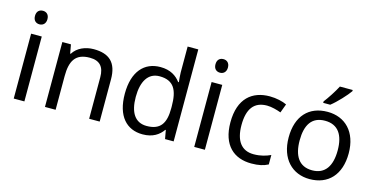

<svg xmlns="http://www.w3.org/2000/svg" viewBox="-77 -1144 2987 1532"><g transform="rotate(15 1417.0 -378.0)"><path d="M130 -737C101 -737 78 -720 78 -681C78 -643 101 -625 130 -625C157 -625 181 -643 181 -681C181 -720 157 -737 130 -737ZM173 -536H85V0H173Z M601 -546C533 -546 467 -519 432 -463H427L414 -536H343V0H431V-278C431 -403 469 -472 588 -472C670 -472 708 -429 708 -343V0H795V-349C795 -487 729 -546 601 -546Z M1151 10C1235 10 1286 -26 1318 -72H1322L1335 0H1406V-760H1318V-546C1318 -526 1322 -484 1324 -467H1318C1285 -511 1235 -546 1152 -546C1019 -546 931 -451 931 -267C931 -83 1018 10 1151 10ZM1165 -63C1069 -63 1022 -137 1022 -265C1022 -392 1069 -473 1164 -473C1283 -473 1319 -399 1319 -266V-250C1319 -125 1278 -63 1165 -63Z M1621 -737C1592 -737 1569 -720 1569 -681C1569 -643 1592 -625 1621 -625C1648 -625 1672 -643 1672 -681C1672 -720 1648 -737 1621 -737ZM1664 -536H1576V0H1664Z M2049 10C2110 10 2151 0 2187 -19V-97C2150 -80 2106 -66 2048 -66C1947 -66 1895 -137 1895 -266C1895 -400 1946 -469 2053 -469C2090 -469 2137 -456 2169 -444L2196 -517C2164 -533 2109 -546 2055 -546C1911 -546 1804 -463 1804 -265C1804 -75 1906 10 2049 10Z M2680 -756V-766H2574C2551 -721 2508 -655 2479 -618V-606H2537C2584 -642 2655 -719 2680 -756ZM2780 -269C2780 -446 2678 -546 2533 -546C2379 -546 2284 -446 2284 -269C2284 -91 2388 10 2530 10C2683 10 2780 -91 2780 -269ZM2375 -269C2375 -396 2422 -472 2531 -472C2640 -472 2689 -396 2689 -269C2689 -142 2640 -63 2532 -63C2423 -63 2375 -142 2375 -269Z"/></g></svg>

Font: Noto Sans Brahmi
Style: Regular
Weight: 400
Designer: Monotype Design Team
Foundry: Monotype Imaging Inc.
Version: Version 2.004